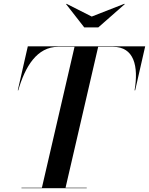

<svg xmlns="http://www.w3.org/2000/svg" viewBox="-20 -995 788 1015"><path d="M465 -907.5 331.5 -975 329.5 -973 425.5 -850H499.5L639.5 -973L637.5 -975ZM93.5 -2.5V0H438.5V-2.5H326.5L499 -747.5H577.5C689.5 -747.5 713 -644.5 691.5 -517.5H694.5L747.5 -750H127L74 -517.5H76.5C113 -643.5 175.5 -747.5 287.5 -747.5H374L201.5 -2.5Z"/></svg>

Font: Bodoni* 72pt Medium
Style: Italic
Weight: 500
Italic angle: -13°
Version: Version 2.3